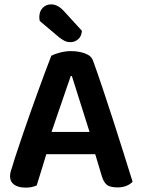

<svg xmlns="http://www.w3.org/2000/svg" viewBox="-20 -849 650 879"><path d="M416 -143H192Q181 -106 168.5 -66Q156 -26 148 0Q138 4 126.5 7Q115 10 98 10Q64 10 45 -3.5Q26 -17 26 -42Q26 -54 29.5 -65.5Q33 -77 38 -92Q46 -120 59.5 -159.5Q73 -199 88.5 -245.5Q104 -292 122 -341.5Q140 -391 156.5 -437.5Q173 -484 188.5 -524.5Q204 -565 215 -594Q228 -601 253.5 -608Q279 -615 305 -615Q340 -615 369 -604.5Q398 -594 406 -571Q426 -516 450 -444.5Q474 -373 498.5 -297Q523 -221 546 -148Q569 -75 587 -17Q577 -6 559.5 1.5Q542 9 518 9Q483 9 468.5 -3.5Q454 -16 446 -43ZM304 -501Q295 -476 284.5 -445Q274 -414 262.5 -380.5Q251 -347 239 -312.5Q227 -278 216 -245H390L309 -501ZM162 -753Q160 -763 160 -771Q160 -797 175.5 -813Q191 -829 214 -829Q243 -829 270 -801L355 -708Q353 -682 337.5 -669Q322 -656 303 -656Q287 -656 275.5 -662Q264 -668 252 -677Z"/></svg>

Font: Baloo Da 2 SemiBold
Style: Regular
Weight: 600
Designer: Noopur Datye, Sulekha Rajkumar and Ek Type
Foundry: Ek Type
Version: Version 1.640;hotconv 1.0.111;makeotfexe 2.5.65597; ttfautoh